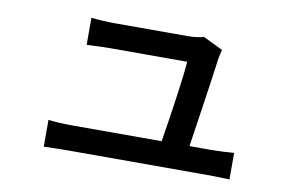

<svg xmlns="http://www.w3.org/2000/svg" viewBox="-60 -619 1121 727"><g transform="rotate(10 500.0 -255.5)"><path d="M145 -101V2C179 1 202 0 235 0C285 0 720 0 774 0C798 0 840 1 859 2V-100C836 -98 795 -96 772 -96H688C702 -189 730 -376 738 -440C740 -450 743 -465 746 -476L670 -513C660 -508 628 -505 610 -505C557 -505 370 -505 326 -505C301 -505 263 -507 238 -510V-406C265 -407 297 -409 327 -409C356 -409 569 -409 624 -409C621 -353 595 -181 581 -96H235C203 -96 171 -98 145 -101Z"/></g></svg>

Font: Noto Sans CJK SC Medium
Style: Regular
Weight: 500
Designer: Ryoko NISHIZUKA 西塚涼子 (kana, bopomofo & ideographs); Paul D. Hunt (Latin, Greek & Cyrillic); Sandoll Communications 산돌커뮤니
Foundry: Adobe
Version: Version 2.004;hotconv 1.0.118;makeotfexe 2.5.65603